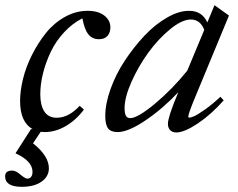

<svg xmlns="http://www.w3.org/2000/svg" viewBox="-43 -493 910 733"><path d="M127.9 11.2Q122.1 11.2 112.3 10.3L83 54.2Q143.6 102.1 143.6 149.4Q143.6 180.7 115.7 200.4Q87.9 220.2 40 220.2Q-23.4 220.2 -23.4 180.2Q-23.4 158.2 3.4 158.2Q17.6 158.2 35.2 173.8Q53.2 189 62 189Q69.8 189 75.4 182.4Q81.1 175.8 81.1 163.1Q81.1 121.6 16.1 92.3L75.2 0H81.5Q33.7 -26.9 33.7 -107.4Q33.7 -146 44.9 -191.9Q56.2 -237.8 79.1 -283.4Q102.1 -329.1 132.3 -366.9Q162.6 -404.8 204.3 -428.2Q246.1 -451.7 291.5 -451.7Q332 -451.7 355.2 -433.6Q378.4 -415.5 378.4 -388.2Q378.4 -368.7 367.4 -356Q356.4 -343.3 334.5 -343.3Q309.1 -343.3 294.2 -362.1Q279.3 -380.9 271.5 -422.9Q233.4 -403.8 201.9 -369.9Q170.4 -335.9 151.1 -295.7Q131.8 -255.4 121.3 -213.4Q110.8 -171.4 110.8 -132.8Q110.8 -91.3 126.2 -67.4Q141.6 -43.5 173.8 -43.5Q218.8 -43.5 261.2 -88.9L277.3 -74.7Q247.6 -34.7 208 -11.7Q168.5 11.2 127.9 11.2Z M405.8 11.2Q380.4 11.2 369.6 -2.9Q358.9 -17.1 358.9 -50.3Q358.9 -97.2 379.2 -153.6Q399.4 -210 433.6 -261.7Q467.8 -313.5 508.5 -356.7Q549.3 -399.9 594.5 -425.8Q639.6 -451.7 678.2 -451.7Q729 -451.7 748.5 -407.2L775.9 -473.1L831.1 -433.6L705.6 -130.4Q675.8 -59.6 675.8 -47.9Q675.8 -43.9 679.7 -43.9Q686 -43.9 699.2 -49.8Q712.4 -55.7 739.7 -75Q767.1 -94.2 798.3 -123.5L811 -109.9Q763.7 -56.2 712.2 -21.7Q660.6 12.7 630.4 12.7Q615.2 12.7 606.7 3.9Q598.1 -4.9 598.1 -20.5Q598.1 -45.9 634.8 -133.8L637.7 -141.1Q579.1 -78.6 512.9 -33.7Q446.8 11.2 405.8 11.2ZM432.6 -80.1Q432.6 -60.1 437.7 -51Q442.9 -42 454.1 -42Q482.4 -42 548.3 -96.9Q614.3 -151.9 671.9 -223.1L736.8 -378.9Q721.7 -418.5 685.5 -418.5Q651.9 -418.5 606.7 -381.6Q561.5 -344.7 523.7 -292.7Q485.8 -240.7 459.2 -181.2Q432.6 -121.6 432.6 -80.1Z"/></svg>

Font: Elstob 10pt
Style: Italic
Weight: 400
Italic angle: -20°
Designer: Peter S. Baker
Version: Version 1.015